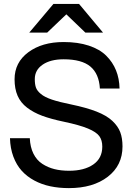

<svg xmlns="http://www.w3.org/2000/svg" viewBox="-20 -946 671 978"><path d="M331.1 12.2Q280.3 12.2 236.3 2.9Q192.4 -6.3 155 -26.4Q117.7 -46.4 90.8 -75.9Q64 -105.5 48.1 -147.9Q32.2 -190.4 30.8 -242.2H131.8Q133.8 -196.3 150.4 -163.1Q167 -129.9 195.6 -111.3Q224.1 -92.8 257.6 -84.5Q291 -76.2 332 -76.2Q408.7 -76.2 454.8 -107.9Q501 -139.6 501 -199.2Q501 -231.9 485.8 -252.7Q470.7 -273.4 428 -291.3Q385.3 -309.1 304.2 -326.2Q239.3 -339.8 195.1 -356.2Q150.9 -372.6 117.9 -397.7Q85 -422.9 69.6 -458.3Q54.2 -493.7 54.2 -542Q54.2 -627.9 124.3 -679.9Q194.3 -731.9 304.2 -731.9Q377 -731.9 432.4 -713.6Q487.8 -695.3 521 -662.4Q554.2 -629.4 571 -587.6Q587.9 -545.9 588.9 -495.1H488.8Q484.4 -570.3 440.2 -607.2Q396 -644 304.2 -644Q237.3 -644 197.3 -616.7Q157.2 -589.4 157.2 -543Q157.2 -516.6 163.1 -500Q168.9 -483.4 188.2 -467.3Q207.5 -451.2 244.4 -438.7Q281.2 -426.3 341.8 -414.1Q419.9 -397.9 471.7 -377.7Q523.4 -357.4 552.2 -330.3Q581.1 -303.2 592.5 -272.7Q604 -242.2 604 -200.2Q604 -103.5 529.1 -45.7Q454.1 12.2 331.1 12.2ZM128.9 -779.8 252 -925.8H382.8L504.9 -779.8H415L317.9 -873L220.2 -779.8Z"/></svg>

Font: Aspekta 450
Style: Regular
Weight: 450
Designer: Ivo Dolenc
Version: Version 2.000